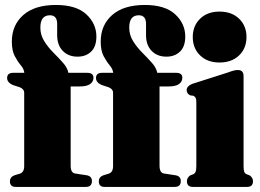

<svg xmlns="http://www.w3.org/2000/svg" viewBox="-20 -734 1020 754"><path d="M257.5 -83Q257.5 -55 275.5 -52.5L318.5 -46Q341 -43 341 -23Q341 0 317.5 0H41.5Q19 0 19 -22Q19 -38.5 36.5 -45.5L58 -52Q75 -57.5 75 -81.5V-370.5Q75 -383.5 58.5 -391L29.5 -400.5Q8 -410.5 8 -427.5Q8 -448 31.5 -448H75.5Q74 -463 61.8 -477.5Q49.5 -492 38 -513.5Q26.5 -535 26.5 -570.5Q26.5 -635.5 71.5 -675Q116.5 -714.5 199.5 -714.5Q279.5 -714.5 319 -677.8Q358.5 -641 358.5 -590.5Q358.5 -551 337.8 -531.2Q317 -511.5 284.5 -511.5Q248.5 -511.5 226.5 -534.2Q204.5 -557 204.5 -595.5V-640Q204.5 -674 176 -674Q138.5 -674 138.5 -625.5Q138.5 -596.5 153.8 -572.2Q169 -548 190 -527Q211 -506 228 -486.8Q245 -467.5 248.5 -448H323Q347 -448 347 -428.5Q347 -413.5 334 -404Q321 -394.5 293 -394.5H257.5ZM606.5 -83Q606.5 -55 624.5 -52.5L667.5 -46Q690 -43 690 -23Q690 0 666.5 0H390.5Q368 0 368 -22Q368 -38.5 385.5 -45.5L407 -52Q424 -57.5 424 -81.5V-370.5Q424 -383.5 407.5 -391L378.5 -400.5Q357 -410.5 357 -427.5Q357 -448 380.5 -448H424.5Q423 -463 410.8 -477.5Q398.5 -492 387 -513.5Q375.5 -535 375.5 -570.5Q375.5 -635.5 420.5 -675Q465.5 -714.5 548.5 -714.5Q628.5 -714.5 668 -677.8Q707.5 -641 707.5 -590.5Q707.5 -551 686.8 -531.2Q666 -511.5 633.5 -511.5Q597.5 -511.5 575.5 -534.2Q553.5 -557 553.5 -595.5V-640Q553.5 -674 525 -674Q487.5 -674 487.5 -625.5Q487.5 -596.5 502.8 -572.2Q518 -548 539 -527Q560 -506 577 -486.8Q594 -467.5 597.5 -448H672Q696 -448 696 -428.5Q696 -413.5 683 -404Q670 -394.5 642 -394.5H606.5ZM842 -488.5Q794.5 -488.5 765.8 -516.5Q737 -544.5 737 -588.5Q737 -632.5 765.8 -660.5Q794.5 -688.5 842 -688.5Q890 -688.5 919 -660.5Q948 -632.5 948 -588.5Q948 -544.5 919 -516.5Q890 -488.5 842 -488.5ZM936.5 -435V-82.5Q936.5 -66.5 939 -59.8Q941.5 -53 948 -50L960 -45.5Q973.5 -36.5 973.5 -22.5Q973.5 0 950.5 0H737Q714 0 714 -22.5Q714 -36.5 727.5 -45.5L739.5 -50Q745.5 -53 748.2 -59.8Q751 -66.5 751 -82.5V-333.5Q751 -345 748.2 -350Q745.5 -355 739 -358L727 -359.5Q713 -366.5 713 -380Q713 -395.5 734.5 -404.5L874 -449Q890 -455 898.2 -457Q906.5 -459 914.5 -459Q936.5 -459 936.5 -435Z"/></svg>

Font: Fraunces 144pt Soft Black
Style: Regular
Weight: 900
Version: Version 1.000;[b76b70a41]